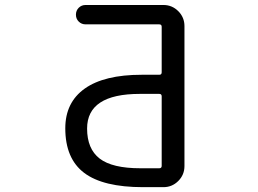

<svg xmlns="http://www.w3.org/2000/svg" viewBox="-20 -775 1040 774"><path d="M631.8 -386.7Q631.8 -396.5 622.1 -396.5H543.9Q331.1 -396.5 331.1 -256.8Q331.1 -174.8 381.8 -135.7Q432.6 -96.7 545.9 -96.7H622.1Q631.8 -96.7 631.8 -106.4ZM631.8 -667Q631.8 -676.8 622.1 -676.8H325.2Q308.6 -676.8 297.4 -688Q286.1 -699.2 286.1 -715.8Q286.1 -732.4 297.4 -743.7Q308.6 -754.9 325.2 -754.9H638.7Q673.8 -754.9 698.7 -730Q723.6 -705.1 723.6 -669.9V-105.5Q723.6 -70.3 698.7 -45.4Q673.8 -20.5 638.7 -20.5H556.6Q395.5 -20.5 319.3 -78.1Q243.2 -135.7 243.2 -257.8Q243.2 -362.3 321.8 -418Q400.4 -473.6 550.8 -473.6H622.1Q631.8 -473.6 631.8 -483.4Z"/></svg>

Font: Rounded-X Mgen+ 1m regular
Style: Regular
Weight: 400
Designer: [Source Han Sans]
Ryoko NISHIZUKA  (kana & ideographs); Paul D. Hunt (Latin, Greek & Cyrillic); Wenlong ZHANG  (bopomofo
Version: Version 1.059.20150602